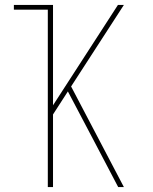

<svg xmlns="http://www.w3.org/2000/svg" viewBox="-20 -755 616 775"><path d="M173 0H194V-293L254 -386L362 -181L457 0H480L267 -406L480 -735H456L194 -330V-735H36V-716H173Z"/></svg>

Font: Iosevka Sparkle Thin
Style: Regular
Weight: 100
Designer: Belleve Invis
Foundry: Belleve Invis
Version: Version 4.5.0; ttfautohint (v1.8.3)